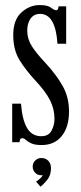

<svg xmlns="http://www.w3.org/2000/svg" viewBox="-20 -548 312 740"><path d="M141 11Q114.5 11 100.5 4.5Q86.5 -2 79.5 -8.8Q72.5 -15.5 66 -15.5Q55.5 -15.5 55.5 0H27V-148.5H61Q65.5 -87.5 84 -55.2Q102.5 -23 139 -23Q167 -23 178.5 -44.2Q190 -65.5 190 -90Q190 -128 172.5 -162.2Q155 -196.5 116 -238Q81 -275.5 56 -315.2Q31 -355 31 -413Q31 -471.5 62.5 -500Q94 -528.5 133 -528.5Q163.5 -528.5 176.5 -518.5Q189.5 -508.5 197 -508.5Q205 -508.5 205.5 -523.5H235V-379.5H201.5Q194 -494.5 134.5 -494.5Q110.5 -494.5 97.8 -476.2Q85 -458 85 -430.5Q85 -397.5 103 -369.5Q121 -341.5 155.5 -305Q197.5 -259.5 221.8 -216.2Q246 -173 246 -118.5Q246 -58.5 218 -23.8Q190 11 141 11ZM136 171.5 119 152Q123.5 149.5 133.2 141.2Q143 133 144.5 126Q143.5 127.5 139 127.5Q125 127.5 115.5 117.8Q106 108 106 94Q106 80 115.8 70.5Q125.5 61 139.5 61Q155.5 61 166 71.5Q176.5 82 176.5 100.5Q176.5 127.5 162 145.2Q147.5 163 136 171.5Z"/></svg>

Font: Imbue 10pt
Style: Regular
Weight: 400
Designer: Tyler Finck
Foundry: Etcetera Type Company
Version: Version 1.102; ttfautohint (v1.8.3)